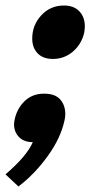

<svg xmlns="http://www.w3.org/2000/svg" viewBox="-43 -517 332 697"><path d="M74 -377Q74 -426 107 -461.5Q140 -497 189 -497Q225 -497 245 -476Q265 -455 265 -421Q265 -414 263 -400Q254 -358 222.5 -330.5Q191 -303 149 -303Q113 -303 93.5 -323.5Q74 -344 74 -377ZM-23 116Q55 49 76 -1Q44 -1 26 -19.5Q8 -38 8 -66Q8 -72 10 -82Q18 -122 46 -149.5Q74 -177 117 -177Q157 -177 175.5 -156Q194 -135 194 -103Q194 -91 191 -79Q177 -15 130 50Q83 115 24 160Z"/></svg>

Font: Trirong Black
Style: Italic
Weight: 900
Italic angle: -12°
Designer: Katatrad Team
Foundry: CadsonDemak
Version: Version 1.001